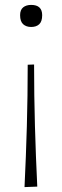

<svg xmlns="http://www.w3.org/2000/svg" viewBox="-20 -566 254 783"><path d="M107 -456Q87 -456 74.5 -467.2Q62 -478.5 62 -504Q62 -526 74.5 -536Q87 -546 107 -546Q152 -546 152 -504Q152 -478.5 140 -467.2Q128 -456 107 -456ZM80 197Q86 74 89.5 -51Q93 -176 93 -302L119 -303Q119 -176.5 122.5 -52.2Q126 72 132 195Z"/></svg>

Font: Commissioner Flair Thin
Style: Regular
Weight: 100
Designer: Kostas Bartsokas
Foundry: Kostas Bartsokas
Version: Version 1.000; ttfautohint (v1.8.3)